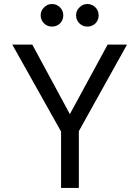

<svg xmlns="http://www.w3.org/2000/svg" viewBox="-20 -918 681 938"><path d="M234.4 -788.1Q210.9 -788.1 195.3 -803.7Q178.7 -820.3 178.7 -842.8Q178.7 -866.2 195.3 -881.8Q210.9 -898.4 234.4 -898.4Q256.8 -898.4 273.4 -881.8Q289.1 -866.2 289.1 -842.8Q289.1 -820.3 273.4 -803.7Q256.8 -788.1 234.4 -788.1ZM407.2 -788.1Q383.8 -788.1 368.2 -803.7Q351.6 -820.3 351.6 -842.8Q351.6 -866.2 368.2 -881.8Q383.8 -898.4 407.2 -898.4Q429.7 -898.4 446.3 -881.8Q461.9 -866.2 461.9 -842.8Q461.9 -820.3 446.3 -803.7Q429.7 -788.1 407.2 -788.1ZM278.3 0Q278.3 -68.4 278.3 -275.4Q218.8 -380.9 40 -700.2Q64.5 -700.2 137.7 -700.2Q183.6 -615.2 321.3 -360.4Q367.2 -445.3 505.9 -700.2Q529.3 -700.2 600.6 -700.2Q542 -594.7 365.2 -277.3Q365.2 -208 365.2 0Q342.8 0 278.3 0Z"/></svg>

Font: Overpass
Style: Regular
Weight: 400
Designer: Delve Withrington, Thomas Jockin
Version: Version 3.000;DELV;Overpass; ttfautohint (v1.5)